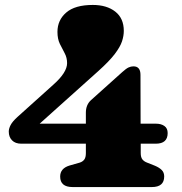

<svg xmlns="http://www.w3.org/2000/svg" viewBox="-20 -757 738 777"><path d="M327.5 -301Q327.5 -333 348.5 -352L475 -465.5Q490.5 -479.5 500.2 -484Q510 -488.5 520 -488.5Q548.5 -488.5 548.5 -454L549 -256.5H611Q632 -256.5 645.2 -247.2Q658.5 -238 658.5 -218.5Q658.5 -175.5 610.5 -175.5H549.5V-138Q549.5 -120.5 556.2 -112Q563 -103.5 575 -99L606.5 -86.5Q624.5 -79 634.5 -69Q644.5 -59 644.5 -43Q644.5 0 594.5 0H274Q223.5 0 223.5 -42.5Q223.5 -75.5 261 -87L303 -99Q315 -103 321.2 -111.5Q327.5 -120 327.5 -137.5V-175.5H66Q42 -175.5 28.8 -189Q15.5 -202.5 15.5 -224.5Q15.5 -236.5 23 -251Q30.5 -265.5 51 -284L195.5 -414Q251.5 -463.5 251.5 -501.5Q251.5 -523.5 241.8 -541.5Q232 -559.5 222.2 -579.5Q212.5 -599.5 212.5 -628Q212.5 -675.5 248 -706.2Q283.5 -737 355.5 -737Q412 -737 446.5 -710Q481 -683 481 -632Q481 -612 473.8 -589.8Q466.5 -567.5 444.5 -538.5Q422.5 -509.5 378 -469.5L140.5 -256.5H327.5Z"/></svg>

Font: Fraunces 9pt Soft Black
Style: Regular
Weight: 900
Version: Version 1.000;[b76b70a41]